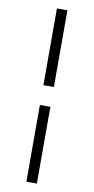

<svg xmlns="http://www.w3.org/2000/svg" viewBox="-97 -820 467 956"><g transform="rotate(10 136.5 -342.0)"><path d="M110 -392H163V-780H110ZM110 96H163V-292H110Z"/></g></svg>

Font: Uncut Sans Light
Style: Regular
Weight: 300
Designer: Kasper Nordkvist
Foundry: UNCUT.wtf
Version: Version 1.304;Glyphs 3.2 (3246)